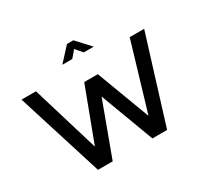

<svg xmlns="http://www.w3.org/2000/svg" viewBox="-175 -1119 1431 1357"><g transform="rotate(-30 540.5 -440.0)"><path d="M1041 -700 824 0H704L541 -436L380 0H260L40 -700H158L323 -153L486 -586H597L760 -152L923 -700ZM413 -769 515 -880H567L669 -769H588L541 -824L494 -769Z"/></g></svg>

Font: Kulim Park SemiBold
Style: Regular
Weight: 600
Designer: Noponies / Dale Sattler
Foundry: Noponies
Version: Version 1.000; ttfautohint (v1.8.3)